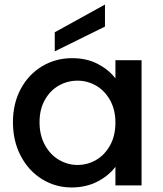

<svg xmlns="http://www.w3.org/2000/svg" viewBox="-20 -816 718 845"><path d="M297 -560Q362 -560 410.5 -534.5Q459 -509 488 -471V-551H603V0H488V-82Q459 -43 409 -17Q359 9 295 9Q224 9 165 -27.5Q106 -64 71.5 -129.5Q37 -195 37 -278Q37 -361 71.5 -425Q106 -489 165.5 -524.5Q225 -560 297 -560ZM321 -461Q277 -461 239 -439.5Q201 -418 177.5 -376.5Q154 -335 154 -278Q154 -221 177.5 -178Q201 -135 239.5 -112.5Q278 -90 321 -90Q365 -90 403 -112Q441 -134 464.5 -176.5Q488 -219 488 -276Q488 -333 464.5 -375Q441 -417 403 -439Q365 -461 321 -461ZM442 -699 221 -590V-674L442 -796Z"/></svg>

Font: Poppins-Tabular Medium
Style: Regular
Weight: 500
Designer: Ninad Kale (Devanagari), Jonny Pinhorn (Latin)
Foundry: Indian Type Foundry
Version: Version 4.004